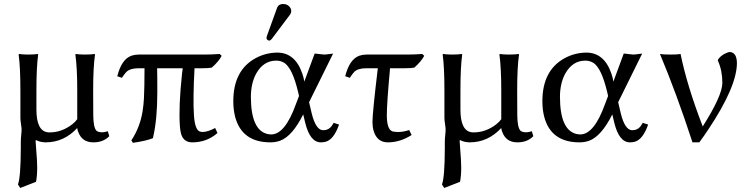

<svg xmlns="http://www.w3.org/2000/svg" viewBox="-20 -702 3743 960"><path d="M162.1 -249V-153.8Q162.1 -47.4 218.8 -40.5Q223.6 -40 228 -40Q289.1 -40 341.3 -80.6Q357.4 -93.3 366.2 -106V-249Q366.2 -363.3 356.9 -429.2L358.9 -432.1Q377 -429.2 405.8 -429.2Q434.6 -429.2 453.1 -432.1L455.1 -429.2Q445.8 -367.2 445.8 -249L446.3 -126Q446.8 -63.5 462.9 -47.9Q471.7 -40.5 492.2 -40.5Q504.9 -41 519 -45.9L526.4 -21Q496.6 9.8 446.8 9.8Q390.1 9.8 371.1 -42.5Q370.1 -45.9 369.1 -47.9Q366.2 -57.6 366.2 -62Q300.3 9.3 209 9.8Q179.7 9.3 159.2 -2L158.7 -0.5Q158.2 3.4 158.2 4.9Q158.2 12.2 160.6 40.5Q166 103 166 136.2Q166 175.8 160.2 207L81.1 237.8L69.8 220.2Q83.5 184.6 84 40Q84 25.4 84 6.8Q84 -7.3 86.4 -30.3Q88.4 -49.8 87.9 -59.1Q87.9 -64 85.4 -78.6Q82 -101.6 82 -111.8V-249Q82 -365.2 73.2 -429.2L75.2 -432.1Q93.3 -429.2 122.1 -429.2Q150.9 -429.2 168.9 -432.1L170.9 -429.2Q162.1 -368.2 162.1 -249Z M673.8 -360.8Q630.9 -360.8 611.8 -342.3Q603 -333 589.4 -313L566.4 -320.8Q587.9 -406.7 638.2 -423.8Q654.8 -429.2 673.8 -429.2H1001.5Q1040 -429.2 1078.6 -432.1L1088.4 -422.9Q1073.2 -394 1038.6 -363.8Q1022.5 -360.8 991.7 -360.8H952.6Q944.3 -206.1 949.7 -126Q954.6 -52.2 980 -43.9Q985.8 -42.5 992.7 -42Q1019.5 -42.5 1055.7 -62L1067.4 -37.1Q1014.2 9.8 941.4 9.8Q897.5 9.8 885.3 -33.2Q880.9 -49.8 879.4 -71.8Q872.6 -169.9 890.1 -333Q891.6 -348.1 893.6 -360.8H765.6Q766.6 -332.5 766.6 -242.2Q766.6 -107.4 746.1 -18.1Q745.1 -13.7 744.6 -11.2Q713.4 2 644.5 12.2L636.7 0Q680.2 -65.9 692.9 -145.5Q697.8 -176.3 699.7 -210Q702.6 -266.6 702.6 -360.8Z M1394.5 -682.1Q1421.4 -682.1 1433.1 -660.2Q1436 -653.3 1436.5 -647Q1436 -636.7 1430.2 -628.9L1338.4 -506.8Q1332 -499.5 1326.2 -499Q1313.5 -500.5 1312.5 -512.2Q1313 -516.6 1314.5 -522L1366.2 -665Q1374 -681.6 1394.5 -682.1ZM1525.4 -190.9 1539.1 -132.8Q1559.6 -51.8 1595.2 -50.8Q1623.5 -50.8 1639.2 -73.2Q1643.6 -80.1 1648.4 -87.9L1675.3 -79.1Q1649.4 -4.9 1608.4 6.8Q1596.7 9.8 1584.5 9.8Q1529.8 9.8 1505.9 -88.9Q1505.4 -90.3 1505.4 -90.8L1496.1 -129.9Q1441.4 -21 1380.9 1.5Q1357.9 9.8 1332.5 9.8Q1188.5 9.8 1155.3 -119.6Q1146.5 -154.8 1146.5 -195.8Q1146.5 -350.1 1257.8 -411.1Q1308.6 -438.5 1366.2 -439Q1454.6 -439 1490.7 -336.4Q1499 -313 1501.5 -293.9L1553.2 -434.1Q1560.5 -434.1 1577.1 -431.6Q1593.8 -429.2 1601.1 -429.2Q1608.9 -429.2 1625 -431.6Q1639.6 -434.1 1645.5 -434.1ZM1475.1 -222.2 1470.2 -243.2Q1442.4 -359.9 1402.3 -387.2Q1383.8 -398.9 1361.3 -398.9Q1297.4 -398.9 1261.2 -334.5Q1234.9 -286.6 1234.4 -219.2Q1234.4 -52.2 1316.4 -32.2Q1327.1 -29.8 1337.4 -29.8Q1405.8 -31.7 1459.5 -181.2Z M1930.2 -360.8Q1914.1 -184.6 1914.1 -126Q1914.1 -51.8 1944.8 -44.4Q1946.8 -43.9 1947.3 -43.9Q1961.4 -42 1972.7 -42Q1998 -42.5 2025.9 -51.8L2038.1 -26.9Q1980 9.8 1919.4 9.8Q1865.2 9.8 1848.1 -47.9Q1842.3 -68.4 1842.3 -91.8Q1842.3 -137.7 1869.1 -360.8H1813Q1769.5 -360.8 1751.5 -342.8Q1742.7 -333.5 1729 -313L1706.1 -320.8Q1727.5 -406.7 1777.8 -423.8Q1794.4 -429.2 1813 -429.2H2013.7Q2052.7 -429.2 2091.3 -432.1L2101.1 -422.9Q2085.4 -393.6 2051.3 -363.8Q2035.2 -360.8 2004.4 -360.8Z M2282.2 -249V-153.8Q2282.2 -47.4 2338.9 -40.5Q2343.8 -40 2348.1 -40Q2409.2 -40 2461.4 -80.6Q2477.5 -93.3 2486.3 -106V-249Q2486.3 -363.3 2477.1 -429.2L2479 -432.1Q2497.1 -429.2 2525.9 -429.2Q2554.7 -429.2 2573.2 -432.1L2575.2 -429.2Q2565.9 -367.2 2565.9 -249L2566.4 -126Q2566.9 -63.5 2583 -47.9Q2591.8 -40.5 2612.3 -40.5Q2625 -41 2639.2 -45.9L2646.5 -21Q2616.7 9.8 2566.9 9.8Q2510.3 9.8 2491.2 -42.5Q2490.2 -45.9 2489.3 -47.9Q2486.3 -57.6 2486.3 -62Q2420.4 9.3 2329.1 9.8Q2299.8 9.3 2279.3 -2L2278.8 -0.5Q2278.3 3.4 2278.3 4.9Q2278.3 12.2 2280.8 40.5Q2286.1 103 2286.1 136.2Q2286.1 175.8 2280.3 207L2201.2 237.8L2189.9 220.2Q2203.6 184.6 2204.1 40Q2204.1 25.4 2204.1 6.8Q2204.1 -7.3 2206.5 -30.3Q2208.5 -49.8 2208 -59.1Q2208 -64 2205.6 -78.6Q2202.1 -101.6 2202.1 -111.8V-249Q2202.1 -365.2 2193.4 -429.2L2195.3 -432.1Q2213.4 -429.2 2242.2 -429.2Q2271 -429.2 2289.1 -432.1L2291 -429.2Q2282.2 -368.2 2282.2 -249Z M3070.8 -190.9 3084.5 -132.8Q3105 -51.8 3140.6 -50.8Q3168.9 -50.8 3184.6 -73.2Q3189 -80.1 3193.8 -87.9L3220.7 -79.1Q3194.8 -4.9 3153.8 6.8Q3142.1 9.8 3129.9 9.8Q3075.2 9.8 3051.3 -88.9Q3050.8 -90.3 3050.8 -90.8L3041.5 -129.9Q2986.8 -21 2926.3 1.5Q2903.3 9.8 2877.9 9.8Q2733.9 9.8 2700.7 -119.6Q2691.9 -154.8 2691.9 -195.8Q2691.9 -350.1 2803.2 -411.1Q2854 -438.5 2911.6 -439Q3000 -439 3036.1 -336.4Q3044.4 -313 3046.9 -293.9L3098.6 -434.1Q3106 -434.1 3122.6 -431.6Q3139.2 -429.2 3146.5 -429.2Q3154.3 -429.2 3170.4 -431.6Q3185.1 -434.1 3190.9 -434.1ZM3020.5 -222.2 3015.6 -243.2Q2987.8 -359.9 2947.8 -387.2Q2929.2 -398.9 2906.7 -398.9Q2842.8 -398.9 2806.6 -334.5Q2780.3 -286.6 2779.8 -219.2Q2779.8 -52.2 2861.8 -32.2Q2872.6 -29.8 2882.8 -29.8Q2951.2 -31.7 3004.9 -181.2Z M3493.7 -69.8Q3590.3 -222.2 3591.8 -286.1Q3591.8 -347.7 3570.8 -395.5Q3568.8 -399.4 3568.8 -400.9Q3580.1 -424.3 3615.2 -438.5Q3624.5 -442.4 3630.4 -441.9Q3663.6 -439 3664.6 -387.2Q3664.6 -269 3521 -53.7Q3500 -22 3476.6 9.8H3442.4Q3362.3 -235.4 3279.8 -432.1Q3296.9 -429.2 3332.5 -429.2Q3369.6 -429.2 3382.8 -432.1Q3416 -270.5 3493.7 -69.8Z"/></svg>

Font: Linux Biolinum Capitals O
Style: Small Caps
Weight: 400
Designer: Philipp H. Poll
Foundry: Philipp H. Poll
Version: Version 1.0.4